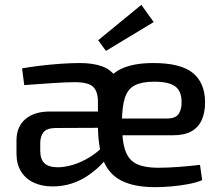

<svg xmlns="http://www.w3.org/2000/svg" viewBox="-20 -760 912 792"><path d="M612 -500Q725 -500 775 -459.5Q825 -419 826 -340Q826 -295 812 -264.5Q798 -234 769 -218Q740 -202 693 -202H420V-271H667Q705 -271 717.5 -291Q730 -311 729 -340Q729 -384 703 -403.5Q677 -423 616 -423Q565 -423 536 -408Q507 -393 495 -356Q483 -319 483 -252Q483 -177 497.5 -137.5Q512 -98 545 -83Q578 -68 632 -68Q671 -68 717.5 -71.5Q764 -75 805 -80L814 -17Q791 -7 756.5 -0.5Q722 6 686 9Q650 12 620 12Q535 12 482.5 -14Q430 -40 407 -96.5Q384 -153 384 -245Q384 -341 407 -397Q430 -453 481 -476.5Q532 -500 612 -500ZM438 -300 437 -233 207 -232Q173 -231 159.5 -214.5Q146 -198 146 -169V-139Q146 -103 163.5 -86.5Q181 -70 219 -70Q247 -70 282 -80.5Q317 -91 353 -113.5Q389 -136 418 -170L419 -106Q408 -91 387.5 -71.5Q367 -52 338.5 -33Q310 -14 274 -2.5Q238 9 196 9Q153 9 119.5 -6.5Q86 -22 67 -52.5Q48 -83 48 -127V-180Q48 -237 84.5 -268.5Q121 -300 186 -300ZM310 -500Q365 -500 403.5 -485.5Q442 -471 461.5 -436Q481 -401 481 -340V-239H384V-340Q384 -383 364 -402Q344 -421 289 -421Q251 -421 193.5 -417Q136 -413 80 -409L71 -478Q105 -484 146.5 -489Q188 -494 231 -497Q274 -500 310 -500ZM563 -740 614 -669 417 -550 385 -594Z"/></svg>

Font: Exo 2 Medium
Style: Regular
Weight: 500
Designer: Natanael Gama
Foundry: Natanael Gama
Version: Version 2.010